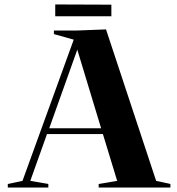

<svg xmlns="http://www.w3.org/2000/svg" viewBox="-20 -842 795 862"><path d="M423 0H745V-16L681 -30L456 -710L326 -705H222V-689L311 -664L81 -30L15 -16V0H197V-16L116 -30L191 -240H442L506 -30L423 -16ZM228 -822V-769H480V-821ZM201 -266 327 -619 434 -266Z"/></svg>

Font: Mazius Display
Style: Bold
Weight: 700
Designer: Alberto Casagrande & Collletttivo
Foundry: Collletttivo
Version: Version 2.000;Glyphs 3.2 (3221)